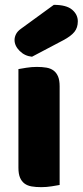

<svg xmlns="http://www.w3.org/2000/svg" viewBox="-20 -764 341 792"><path d="M202 -744Q254 -744 277.5 -724Q301 -704 301 -676Q301 -650 287 -632.5Q273 -615 241 -598L112 -530Q82 -533 61 -554Q40 -575 40 -599Q40 -611 46 -623Q52 -635 66 -645ZM226 -1Q215 1 193.5 4.5Q172 8 150 8Q128 8 110.5 5Q93 2 81 -7Q69 -16 62.5 -31.5Q56 -47 56 -72V-479Q67 -481 88.5 -484.5Q110 -488 132 -488Q154 -488 171.5 -485Q189 -482 201 -473Q213 -464 219.5 -448.5Q226 -433 226 -408Z"/></svg>

Font: Baloo Thambi
Style: Regular
Weight: 400
Designer: Aadarsh Rajan and Ek Type
Foundry: Ek Type
Version: Version 1.100;PS 1.000;hotconv 1.0.88;makeotf.lib2.5.647800;